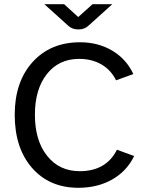

<svg xmlns="http://www.w3.org/2000/svg" viewBox="-20 -881 696 913"><path d="M353 -741Q322 -741 303 -760L191 -861H285L352 -800L420 -861H514L402 -760Q383 -741 353 -741ZM618 -139Q583 -67 513.5 -27.5Q444 12 353 12Q215 12 132.5 -82.5Q50 -177 50 -335Q50 -492 135 -586Q220 -680 361 -680Q447 -680 514 -640Q581 -600 614 -529L532 -499Q508 -548 462.5 -574.5Q417 -601 356 -601Q260 -601 203 -529Q146 -457 146 -335Q146 -213 204 -140Q262 -67 359 -67Q485 -67 536 -169Z"/></svg>

Font: Atkinson Hyperlegible Pro
Style: Regular
Weight: 400
Designer: Elliott Scott, Megan Eiswerth, Linus Boman, Theodore Petrosky, Jacob Perez
Foundry: Braille Institute
Version: Version 1.5.1